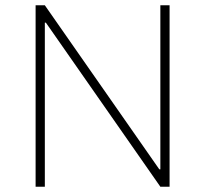

<svg xmlns="http://www.w3.org/2000/svg" viewBox="-20 -708 778 728"><path d="M115 0V-688H150L584 -66H588V-688H623V0H588L154 -622H150V0Z"/></svg>

Font: Saira Thin
Style: Regular
Weight: 100
Designer: Hector Gatti with collaboration of the Omnibus-Type team
Foundry: Omnibus-Type
Version: Version 1.101